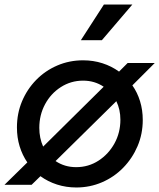

<svg xmlns="http://www.w3.org/2000/svg" viewBox="-24 -818 705 850"><path d="M-4 0 97 -99Q75 -131 63 -170Q51 -209 51 -254Q51 -316 73.5 -369.5Q96 -423 136 -464Q176 -505 229.5 -528Q283 -551 344 -551Q389 -551 429.5 -538Q470 -525 503 -501L541 -539H661L562 -440Q584 -409 596 -370Q608 -331 608 -287Q608 -225 585 -171Q562 -117 521.5 -75.5Q481 -34 427.5 -11Q374 12 314 12Q269 12 228.5 -1Q188 -14 155 -38L116 0ZM150 -252Q150 -207 167 -169L435 -434Q395 -461 344 -461Q290 -461 245.5 -432.5Q201 -404 175.5 -356.5Q150 -309 150 -252ZM313 -78Q368 -78 412.5 -107Q457 -136 483 -183.5Q509 -231 509 -288Q509 -333 491 -370L222 -105Q262 -78 313 -78ZM334 -640 436 -798H562L427 -640Z"/></svg>

Font: Plus Jakarta Sans Medium
Style: Italic
Weight: 500
Italic angle: -8°
Designer: Gumpita Rahayu
Foundry: Tokotype
Version: Version 2.071; ttfautohint (v1.8.4.7-5d5b);gftools[0.9.29]